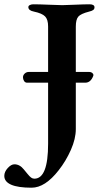

<svg xmlns="http://www.w3.org/2000/svg" viewBox="-87 -674 466 894"><path d="M266 -550V-339H329Q337 -339 342.5 -334.5Q348 -330 348 -324L347 -320Q335 -289 310 -289H266V-73Q266 -28 243 24Q220 76 186 119Q123 200 60 200Q-3 200 -35 186Q-67 172 -67 145Q-67 126 -51 108.5Q-35 91 -20 91Q5 91 24 115Q30 122 40.5 135Q51 148 58 153Q65 158 73 158Q137 158 137 -5V-289H39Q30 -289 25 -297Q20 -305 20 -314Q20 -324 28 -331.5Q36 -339 47 -339H137V-551Q137 -583 123 -597.5Q109 -612 71 -620Q45 -625 45 -641Q45 -647 52 -650.5Q59 -654 68 -654Q95 -654 141 -652Q183 -650 203 -650Q221 -650 261 -652Q305 -654 331 -654Q341 -654 347 -650.5Q353 -647 353 -640Q353 -632 347 -627.5Q341 -623 328 -620Q289 -610 277.5 -596.5Q266 -583 266 -550Z"/></svg>

Font: EB Garamond SemiBold
Style: Regular
Weight: 600
Designer: Georg Duffner and Octavio Pardo
Foundry: Georg Duffner
Version: Version 1.000